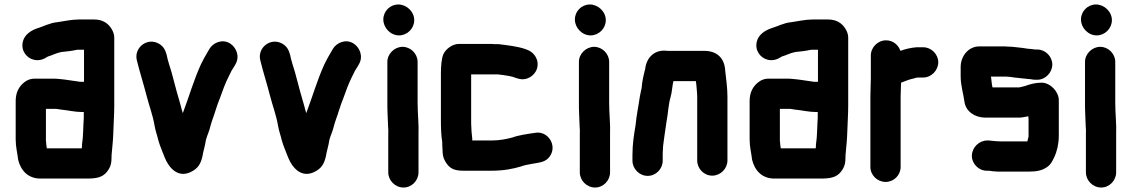

<svg xmlns="http://www.w3.org/2000/svg" viewBox="-20 -724 5052 857"><path d="M346 -79C346 -74 346 -68 345 -62H189C188 -71 186 -77 186 -87C185 -92 185 -96 185 -101V-238H232L251 -235C283 -232 314 -224 346 -224H354V-199C351 -157 352 -115 346 -79ZM337 -359C316 -362 291 -366 268 -369L249 -371C239 -372 229 -373 220 -373H135C118 -373 103 -368 90 -358C65 -339 50 -312 50 -273V-101C50 -68 58 -39 61 -11C72 35 104 73 160 73H370C411 73 439 67 458 42C475 20 478 3 478 -27C478 -31 478 -36 479 -42C482 -76 485 -101 486 -138C487 -172 490 -217 490 -252V-556C490 -569 486 -582 478 -595C463 -620 438 -637 401 -637H331C298 -637 266 -629 236 -625C202 -622 175 -606 147 -598C118 -588 89 -569 82 -538C72 -497 100 -464 132 -457C155 -452 174 -459 191 -470L192 -471C213 -477 232 -488 255 -492C279 -494 302 -497 325 -502H355V-359Z M884 -28C887 -49 896 -75 899 -99C905 -121 914 -138 919 -160C924 -181 936 -210 942 -231L952 -261L962 -287C973 -318 985 -351 999 -379L1006 -393C1012 -407 1015 -411 1024 -425L1031 -437C1052 -473 1034 -513 1007 -530C972 -552 931 -533 915 -506L908 -494C895 -472 887 -458 876 -435C845 -367 824 -293 796 -219C792 -230 790 -241 786 -255C774 -295 763 -336 752 -378C743 -414 737 -427 728 -461L724 -479C718 -501 710 -516 691 -528C638 -560 576 -511 591 -454C604 -401 621 -349 635 -294C647 -248 662 -210 670 -163C674 -139 682 -119 687 -97C694 -71 708 -41 716 -19C733 22 772 72 831 44C864 28 876 8 884 -28Z M1435 -28C1438 -49 1447 -75 1450 -99C1456 -121 1465 -138 1470 -160C1475 -181 1487 -210 1493 -231L1503 -261L1513 -287C1524 -318 1536 -351 1550 -379L1557 -393C1563 -407 1566 -411 1575 -425L1582 -437C1603 -473 1585 -513 1558 -530C1523 -552 1482 -533 1466 -506L1459 -494C1446 -472 1438 -458 1427 -435C1396 -367 1375 -293 1347 -219C1343 -230 1341 -241 1337 -255C1325 -295 1314 -336 1303 -378C1294 -414 1288 -427 1279 -461L1275 -479C1269 -501 1261 -516 1242 -528C1189 -560 1127 -511 1142 -454C1155 -401 1172 -349 1186 -294C1198 -248 1213 -210 1221 -163C1225 -139 1233 -119 1238 -97C1245 -71 1259 -41 1267 -19C1284 22 1323 72 1382 44C1415 28 1427 8 1435 -28Z M1709 -448V-265C1709 -248 1709 -231 1710 -214L1712 -164C1713 -149 1714 -135 1713 -122V45C1713 82 1744 113 1781 113C1818 113 1848 82 1848 45V-122C1850 -169 1844 -217 1844 -265V-448C1844 -484 1813 -515 1777 -515C1741 -515 1709 -484 1709 -448ZM1691 -637C1691 -600 1723 -566 1761 -566C1798 -566 1829 -597 1829 -634C1829 -672 1795 -704 1758 -704C1721 -704 1691 -674 1691 -637Z M1954 -90V-79C1954 -66 1956 -53 1956 -40C1957 -24 1963 -8 1975 8C1992 31 2013 38 2049 38H2175C2227 38 2270 30 2309 18C2320 13 2337 11 2351 8C2388 1 2415 1 2434 -26C2469 -75 2425 -142 2368 -131C2334 -126 2296 -121 2266 -110C2239 -103 2210 -97 2175 -97H2088V-104C2087 -119 2084 -136 2084 -154C2083 -163 2083 -174 2083 -187V-392H2198C2201 -392 2205 -392 2210 -391L2226 -389C2242 -387 2267 -383 2280 -377L2290 -374C2331 -360 2366 -387 2376 -415C2390 -456 2363 -491 2335 -501L2325 -505C2290 -517 2246 -522 2205 -527H2186C2179 -528 2173 -528 2167 -528H2029C1998 -528 1969 -504 1959 -482C1951 -465 1948 -427 1948 -398V-187C1948 -152 1949 -120 1954 -90Z M2564 -448V-265C2564 -248 2564 -231 2565 -214L2567 -164C2568 -149 2569 -135 2568 -122V45C2568 82 2599 113 2636 113C2673 113 2703 82 2703 45V-122C2705 -169 2699 -217 2699 -265V-448C2699 -484 2668 -515 2632 -515C2596 -515 2564 -484 2564 -448ZM2546 -637C2546 -600 2578 -566 2616 -566C2653 -566 2684 -597 2684 -634C2684 -672 2650 -704 2613 -704C2576 -704 2546 -674 2546 -637Z M2938 -7V-34C2938 -39 2938 -46 2939 -57C2939 -66 2940 -75 2941 -82L2945 -112C2948 -131 2952 -160 2955 -181C2962 -216 2963 -256 2973 -290C2980 -313 2980 -340 2986 -362H3086C3086 -359 3088 -350 3088 -347C3089 -330 3092 -311 3092 -292V-8C3092 29 3122 60 3159 60C3196 60 3227 29 3227 -8V-291C3227 -332 3221 -373 3217 -409C3214 -464 3181 -497 3123 -497H2966C2960 -497 2954 -497 2948 -498C2898 -500 2865 -464 2860 -417C2853 -390 2846 -361 2844 -332C2844 -329 2843 -326 2842 -323C2840 -315 2838 -305 2836 -293C2830 -250 2821 -210 2817 -166C2810 -125 2803 -81 2803 -34V-7C2803 30 2834 61 2871 61C2908 61 2938 30 2938 -7Z M3622 -79C3622 -74 3622 -68 3621 -62H3465C3464 -71 3462 -77 3462 -87C3461 -92 3461 -96 3461 -101V-238H3508L3527 -235C3559 -232 3590 -224 3622 -224H3630V-199C3627 -157 3628 -115 3622 -79ZM3613 -359C3592 -362 3567 -366 3544 -369L3525 -371C3515 -372 3505 -373 3496 -373H3411C3394 -373 3379 -368 3366 -358C3341 -339 3326 -312 3326 -273V-101C3326 -68 3334 -39 3337 -11C3348 35 3380 73 3436 73H3646C3687 73 3715 67 3734 42C3751 20 3754 3 3754 -27C3754 -31 3754 -36 3755 -42C3758 -76 3761 -101 3762 -138C3763 -172 3766 -217 3766 -252V-556C3766 -569 3762 -582 3754 -595C3739 -620 3714 -637 3677 -637H3607C3574 -637 3542 -629 3512 -625C3478 -622 3451 -606 3423 -598C3394 -588 3365 -569 3358 -538C3348 -497 3376 -464 3408 -457C3431 -452 3450 -459 3467 -470L3468 -471C3489 -477 3508 -488 3531 -492C3555 -494 3578 -497 3601 -502H3631V-359Z M4168 -446C4168 -482 4137 -513 4101 -513H4070C4046 -511 4020 -505 3999 -497C3991 -522 3967 -544 3935 -544C3898 -544 3867 -513 3867 -476V-374C3867 -352 3865 -318 3865 -293V21C3865 58 3896 88 3933 88C3970 88 4000 58 4000 21V-295C4000 -315 4002 -336 4002 -355C4018 -361 4034 -368 4051 -372C4059 -373 4069 -378 4077 -378H4101C4137 -378 4168 -410 4168 -446Z M4570 -205C4570 -203 4571 -193 4571 -191V-114C4569 -107 4567 -100 4566 -94V-93H4444C4433 -93 4424 -94 4413 -95L4393 -97H4387C4350 -97 4319 -66 4318 -30C4317 6 4348 38 4384 38H4391C4400 38 4410 41 4420 41C4429 42 4437 42 4444 42H4570C4608 42 4633 37 4656 20C4672 8 4677 -5 4686 -23C4698 -48 4706 -83 4706 -118V-277C4706 -315 4668 -355 4629 -355C4602 -355 4576 -348 4555 -340C4546 -338 4538 -336 4530 -334H4410C4408 -343 4407 -349 4406 -359L4404 -377C4403 -379 4403 -381 4403 -382H4474C4479 -381 4483 -381 4487 -381L4508 -378C4532 -376 4548 -373 4573 -371H4577C4586 -369 4595 -368 4603 -368H4610C4646 -368 4677 -400 4677 -436C4677 -472 4646 -503 4610 -503H4604C4595 -503 4583 -506 4575 -506C4565 -506 4555 -509 4545 -510C4520 -512 4503 -516 4477 -516C4470 -517 4464 -517 4457 -517H4352C4301 -517 4268 -472 4268 -425V-383C4268 -342 4280 -307 4285 -269C4291 -227 4331 -199 4378 -199H4529C4544 -199 4556 -203 4570 -205Z M4823 -448V-265C4823 -248 4823 -231 4824 -214L4826 -164C4827 -149 4828 -135 4827 -122V45C4827 82 4858 113 4895 113C4932 113 4962 82 4962 45V-122C4964 -169 4958 -217 4958 -265V-448C4958 -484 4927 -515 4891 -515C4855 -515 4823 -484 4823 -448ZM4805 -637C4805 -600 4837 -566 4875 -566C4912 -566 4943 -597 4943 -634C4943 -672 4909 -704 4872 -704C4835 -704 4805 -674 4805 -637Z"/></svg>

Font: Electronic
Style: UltThk
Weight: 900
Version: Version 1.011